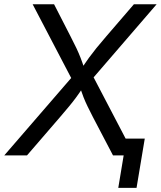

<svg xmlns="http://www.w3.org/2000/svg" viewBox="-38 -748 773 924"><path d="M-17.6 0 334 -406.7 322.8 -337.9 119.1 -727.5H222.2L301.3 -573.2Q318.8 -539.6 329.8 -516.1Q340.8 -492.7 349.6 -470.2Q358.4 -447.8 368.7 -416H352.5Q373.5 -447.3 390.1 -470Q406.7 -492.7 425.8 -516.4Q444.8 -540 473.6 -573.2L606.4 -727.5H715.8L383.3 -341.8L394.5 -410.2L608.9 0H505.9L409.2 -184.6Q393.6 -214.8 383.1 -236.6Q372.6 -258.3 364 -280Q355.5 -301.8 345.2 -332H364.7Q345.2 -302.2 329.1 -280.3Q313 -258.3 294.9 -236.6Q276.9 -214.8 251 -184.6L91.8 0ZM531.2 156.2 557.1 0H520.5L533.7 -81.1H658.7L619.1 156.2Z"/></svg>

Font: Inter
Style: Italic
Weight: 400
Italic angle: -9.3988°
Designer: Rasmus Andersson
Foundry: rsms
Version: Version 4.001;git-66647c0bb